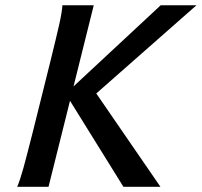

<svg xmlns="http://www.w3.org/2000/svg" viewBox="-20 -722 779 742"><path d="M264.2 -388.2 601.1 -701.7H739.3L352.1 -360.8L600.1 0H457L250.5 -332.5L167.5 0H46.4Q57.6 -25.9 70.3 -72Q83 -118.2 106 -209L176.8 -493.2Q198.2 -580.1 209 -627.9Q219.7 -675.8 221.2 -701.7H342.3Z"/></svg>

Font: Lesson One Medium
Style: Italic
Weight: 500
Italic angle: -14°
Designer: But Ko, Victor Gaultney, Annie Olsen, Julie Remington, Don Collingsworth, Eric Hays, Becca Hirsbrunner
Version: Version 1.100